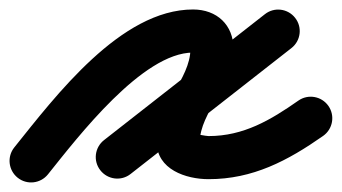

<svg xmlns="http://www.w3.org/2000/svg" viewBox="-63 -324 714 401"><path d="M-26.2 47.1C-6.8 62.7 21.5 59.6 37.1 40.2C99.7 -37.9 234.5 -214.2 340.2 -214.2C348.3 -214.2 334.7 -222.6 334.7 -221.7C334.7 -157.9 264.3 -103.4 264.3 -27.3C264.3 29.9 325.4 50.2 372.7 50.2C465 50.2 537.7 11.8 611.8 -40.1C632.2 -54.4 637.1 -82.5 622.9 -102.8C608.6 -123.2 580.5 -128.1 560.2 -113.9C501.8 -73 445.6 -39.8 372.7 -39.8C366.6 -39.8 347 -44.5 348.8 -42.4C351 -39.9 352.6 -36.9 353.5 -33.6C354.5 -29.6 354.3 -26.4 354.3 -27.3C354.3 -89.6 424.7 -145 424.7 -221.7C424.7 -272.2 389.7 -304.2 340.2 -304.2C189.3 -304.2 53.3 -123.8 -33.1 -16.2C-48.7 3.2 -45.6 31.5 -26.2 47.1ZM553.4 -286.7C538.1 -306.3 509.8 -309.8 490.3 -294.4C378.3 -206.8 266.3 -119.1 154.3 -31.4C134.7 -16.1 131.2 12.2 146.6 31.7C161.9 51.3 190.2 54.8 209.7 39.4C321.7 -48.2 433.7 -135.9 545.7 -223.6C565.3 -238.9 568.8 -267.2 553.4 -286.7Z"/></svg>

Font: FRB American Cursive Guidelines Arrows Black
Style: Bold Italic
Weight: 900
Italic angle: -25°
Version: Version 2.0;Modular Font Editor K font №1